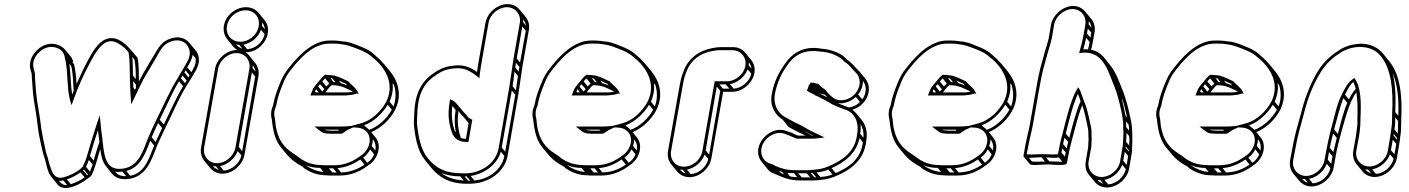

<svg xmlns="http://www.w3.org/2000/svg" viewBox="-20 -784 6846 933"><path d="M151 -506C169 -539 212 -568 257 -551C276 -544 288 -531 293 -513L296 -500C311 -442 304 -364 319 -303C319 -299 320 -297 321 -294L328 -273L336 -296C362 -369 389 -427 422 -488C441 -524 468 -567 497 -579C528 -592 550 -576 570 -563C581 -555 589 -549 595 -541L604 -531C611 -499 610 -453 611 -412C611 -392 612 -371 613 -352C613 -335 615 -319 616 -304L617 -277L631 -304C644 -331 665 -376 676 -397C703 -444 731 -489 757 -536C771 -559 786 -573 810 -582C859 -600 894 -573 901 -539C907 -509 891 -486 875 -458C871 -451 866 -442 860 -433L844 -405C806 -345 773 -268 740 -202C726 -172 714 -148 701 -117C672 -41 652 23 580 35C484 51 486 -43 476 -121C473 -141 470 -167 468 -191L465 -224L453 -190C436 -138 416 -74 402 -24C397 -6 389 12 382 26C363 48 323 68 291 77C249 89 235 59 227 33C218 13 215 -12 206 -36C201 -52 195 -87 190 -108C184 -136 178 -175 174 -209C168 -253 159 -294 155 -339C153 -359 152 -389 150 -407V-427C142 -454 135 -477 151 -506ZM133 -429C134 -426 133 -426 134 -423L135 -403C137 -385 138 -356 140 -336C144 -289 154 -248 159 -205C163 -171 168 -131 175 -102C180 -81 186 -49 192 -30C205 4 207 48 230 76L259 112C295 155 375 108 406 84C416 76 422 73 425 67C444 29 453 -14 467 -60C471 -28 478 3 496 25L525 61C542 81 569 91 609 85C693 71 716 -6 744 -78C757 -108 770 -133 783 -162C817 -228 848 -306 885 -364L902 -392C908 -401 913 -410 917 -417C932 -442 953 -472 945 -509C943 -520 937 -532 929 -541L900 -576C882 -598 849 -611 807 -596C778 -586 759 -567 744 -542C715 -492 682 -442 655 -388C654 -428 656 -471 648 -504C638 -516 628 -527 618 -539C605 -553 597 -564 580 -576C561 -589 533 -609 493 -593C455 -577 428 -529 409 -494C388 -455 370 -417 352 -376C350 -409 347 -442 340 -472L332 -482L336 -484C333 -493 330 -502 324 -509L295 -544C287 -553 277 -560 264 -565C211 -586 159 -551 138 -512C125 -488 122 -464 129 -442ZM640 -374C640 -368 641 -362 641 -357C639 -354 638 -351 636 -348L628 -358C628 -369 627 -379 627 -390ZM640 -400 626 -417C625 -447 626 -478 623 -507L633 -495C639 -469 640 -434 640 -400ZM930 -502C935 -476 923 -456 910 -433L890 -457C901 -475 913 -495 916 -518ZM901 -418C899 -415 898 -411 896 -408L876 -432C878 -435 880 -439 882 -442ZM887 -393 879 -380 859 -404 867 -417ZM870 -365C835 -309 806 -240 776 -179L756 -202C787 -263 816 -334 850 -389ZM768 -162C757 -139 747 -118 736 -94L717 -117C728 -141 737 -163 748 -186ZM729 -77C701 -5 681 57 613 70L594 47C662 29 686 -36 710 -100ZM593 72C566 73 550 64 538 50C549 52 561 52 575 50ZM430 15C426 27 422 39 417 50L398 27C403 16 408 5 412 -7ZM435 -4 417 -26C428 -64 442 -109 456 -152C458 -133 461 -114 463 -95C453 -64 443 -32 435 -4ZM408 65C407 66 406 67 404 68L384 44L388 40ZM391 78C373 91 347 104 324 111L305 88C328 80 353 67 371 54ZM306 115C285 117 276 106 267 95C273 95 280 95 288 93ZM756 -536ZM338 -343C336 -337 333 -330 331 -324C323 -369 324 -425 317 -474L326 -463C335 -427 335 -385 338 -343Z M1068 -659C1064 -634 1070 -611 1084 -594L1113 -558C1119 -551 1126 -545 1134 -540C1133 -540 1133 -541 1132 -541C1082 -541 1034 -499 1025 -450L957 -67C953 -42 959 -19 973 -2L1002 33C1016 49 1036 60 1061 60C1111 60 1159 17 1168 -32L1236 -415C1240 -440 1233 -462 1220 -478L1191 -514C1186 -521 1180 -526 1172 -530H1175C1225 -530 1272 -571 1281 -621C1286 -647 1279 -670 1265 -687L1236 -722C1222 -739 1201 -749 1175 -749C1125 -749 1077 -710 1068 -659ZM1192 -450 1124 -67C1117 -26 1076 9 1035 9C994 9 965 -26 972 -67L1040 -450C1047 -491 1088 -526 1129 -526C1170 -526 1199 -491 1192 -450ZM1220 -412 1157 -50 1140 -70 1204 -432ZM1222 -436 1207 -453C1208 -458 1208 -462 1208 -467C1215 -458 1220 -448 1222 -436ZM1153 -29C1145 10 1106 43 1067 45L1049 23C1087 16 1122 -14 1135 -50ZM1043 42C1032 38 1022 32 1015 23C1019 24 1024 24 1029 24ZM1266 -618C1257 -578 1221 -547 1181 -545L1163 -567C1201 -574 1235 -602 1248 -639ZM1267 -642 1253 -659C1254 -665 1254 -670 1254 -675C1261 -666 1266 -655 1267 -642ZM1157 -548C1145 -552 1135 -559 1127 -568C1132 -567 1137 -566 1143 -566ZM1237 -656C1230 -614 1190 -581 1148 -581C1105 -581 1075 -616 1083 -659C1090 -701 1131 -734 1173 -734C1216 -734 1245 -699 1237 -656Z M1603 -417C1590 -418 1581 -420 1569 -420L1561 -421C1549 -414 1538 -400 1531 -391L1511 -367C1503 -357 1500 -351 1496 -340L1488 -320H1656C1664 -320 1672 -321 1678 -322C1694 -322 1703 -327 1715 -330L1724 -326L1720 -331L1721 -332L1717 -340C1707 -360 1686 -372 1672 -389C1652 -398 1630 -410 1607 -416C1603 -418 1603 -417 1603 -417ZM1452 27 1456 32C1483 51 1519 68 1568 68C1577 69 1583 69 1589 69H1631C1687 69 1731 48 1766 22C1788 8 1805 -11 1814 -35C1826 -68 1821 -96 1805 -116L1784 -142C1833 -162 1876 -204 1900 -250C1939 -330 1908 -398 1875 -438L1846 -473C1832 -489 1817 -504 1800 -518C1777 -540 1750 -551 1719 -563C1696 -572 1677 -581 1644 -583L1630 -585C1621 -586 1612 -587 1602 -587H1582C1564 -587 1545 -584 1526 -576C1478 -557 1441 -521 1408 -484L1385 -456C1365 -432 1351 -407 1339 -376C1326 -344 1314 -312 1307 -272C1298 -253 1294 -228 1301 -203C1307 -144 1318 -101 1346 -67L1375 -32C1389 -15 1407 0 1428 13ZM1695 -339C1690 -338 1685 -336 1680 -336C1673 -335 1666 -335 1658 -335H1561L1571 -348C1576 -355 1586 -366 1592 -370H1593H1596C1639 -370 1665 -353 1695 -339ZM1556 -351 1546 -339 1526 -364 1535 -375ZM1566 -364 1546 -388C1550 -393 1555 -399 1560 -403L1580 -378C1575 -373 1570 -369 1566 -364ZM1798 -34C1791 -17 1780 -3 1765 7L1745 -18C1759 -28 1771 -42 1779 -58ZM1804 -53 1786 -75C1790 -86 1792 -97 1792 -107C1803 -93 1808 -75 1804 -53ZM1751 16C1720 37 1684 53 1637 54L1620 33C1665 29 1700 12 1731 -9ZM1616 54H1595L1578 34H1599ZM1552 52C1517 48 1488 35 1467 20L1466 19C1486 27 1509 32 1536 32ZM1895 -370C1904 -340 1906 -303 1892 -267L1873 -290C1887 -321 1891 -352 1888 -380ZM1749 -175C1796 -192 1838 -232 1864 -275L1884 -251C1861 -209 1819 -169 1774 -153C1767 -162 1756 -167 1749 -175ZM1542 18C1497 18 1463 3 1438 -15C1434 -18 1429 -22 1425 -25L1409 -36C1358 -67 1331 -106 1320 -172C1319 -186 1317 -195 1316 -209C1309 -231 1314 -253 1322 -270C1329 -310 1340 -339 1353 -372C1364 -402 1377 -425 1396 -448L1419 -476C1451 -512 1485 -545 1529 -562C1546 -569 1563 -572 1579 -572H1599C1608 -572 1617 -572 1626 -571L1639 -569C1668 -566 1687 -558 1711 -549C1742 -537 1767 -527 1789 -506C1806 -493 1820 -479 1833 -463C1863 -426 1893 -363 1857 -290C1832 -243 1786 -199 1735 -185C1728 -183 1721 -181 1713 -179L1686 -172C1668 -170 1650 -169 1629 -169H1508L1526 -155C1538 -146 1548 -135 1573 -135C1580 -134 1586 -134 1590 -134H1631C1636 -134 1641 -135 1646 -136L1647 -138C1655 -143 1662 -148 1668 -152L1696 -165L1712 -164C1759 -163 1790 -124 1771 -74C1763 -53 1749 -37 1730 -25C1697 -1 1657 19 1605 19H1563C1558 19 1550 19 1542 18ZM1644 -153V-154H1646ZM1577 -150H1576C1567 -150 1562 -151 1556 -154H1623L1627 -149H1592C1589 -149 1584 -149 1577 -150ZM1627 -392C1639 -387 1649 -382 1661 -377L1667 -369C1657 -373 1645 -378 1636 -380ZM1515 -335 1511 -340C1513 -344 1515 -348 1516 -351L1528 -335ZM1586 -404C1589 -404 1593 -403 1595 -403L1610 -385H1601Z M2254 -215 2245 -227C2238 -234 2232 -240 2228 -245L2217 -259C2206 -270 2196 -287 2178 -297L2168 -302L2165 -288C2154 -225 2162 -182 2176 -140C2186 -113 2206 -94 2248 -94L2256 -93L2275 -202C2267 -206 2260 -209 2254 -215ZM2506 -673 2475 -497C2468 -455 2462 -403 2455 -362L2403 -64C2390 8 2323 53 2252 58C2243 59 2234 58 2223 58C2137 58 2090 26 2056 -19C2025 -57 2012 -124 2006 -185C2006 -209 2008 -224 2009 -252C2015 -337 2047 -387 2101 -421C2131 -441 2152 -449 2192 -452C2233 -456 2264 -439 2288 -421L2310 -404L2311 -420C2314 -445 2319 -474 2323 -497L2354 -673C2361 -714 2402 -749 2443 -749C2484 -749 2513 -714 2506 -673ZM2535 -635 2507 -480 2491 -500 2518 -655ZM2536 -659 2522 -676C2523 -681 2522 -685 2522 -690C2529 -681 2534 -671 2536 -659ZM2504 -459C2503 -452 2501 -444 2500 -436L2484 -456C2485 -464 2486 -472 2487 -479ZM2497 -415C2493 -391 2490 -367 2487 -345L2471 -365C2475 -388 2477 -411 2480 -435ZM2484 -324 2435 -47 2418 -67 2467 -344ZM2431 -26C2417 43 2354 87 2285 93L2267 71C2332 61 2394 19 2414 -47ZM2265 94H2255L2238 73H2247ZM2233 93C2185 90 2151 77 2124 56C2149 67 2180 73 2217 73ZM2195 -142 2190 -147C2178 -183 2172 -218 2178 -269L2194 -250C2187 -207 2189 -173 2195 -142ZM2257 -186 2244 -109C2243 -109 2238 -110 2236 -110H2235C2229 -110 2223 -112 2219 -114C2207 -152 2200 -190 2208 -244L2215 -235C2220 -229 2224 -224 2233 -215ZM2505 -737C2491 -754 2471 -764 2446 -764C2397 -764 2348 -722 2339 -673L2308 -497C2304 -477 2301 -455 2298 -434C2274 -452 2240 -470 2194 -466C2153 -463 2126 -454 2094 -433C2034 -395 2000 -339 1994 -250C1993 -223 1991 -205 1991 -181C1997 -118 2009 -51 2043 -9C2045 -7 2047 -3 2049 -1L2078 34C2114 77 2164 109 2249 109C2260 109 2270 109 2280 108C2356 102 2433 53 2447 -29L2499 -327C2506 -369 2512 -420 2519 -462L2550 -638C2554 -663 2548 -685 2534 -702Z M2873 -417C2860 -418 2851 -420 2839 -420L2831 -421C2819 -414 2808 -400 2801 -391L2781 -367C2773 -357 2770 -351 2766 -340L2758 -320H2926C2934 -320 2942 -321 2948 -322C2964 -322 2973 -327 2985 -330L2994 -326L2990 -331L2991 -332L2987 -340C2977 -360 2956 -372 2942 -389C2922 -398 2900 -410 2877 -416C2873 -418 2873 -417 2873 -417ZM2722 27 2726 32C2753 51 2789 68 2838 68C2847 69 2853 69 2859 69H2901C2957 69 3001 48 3036 22C3058 8 3075 -11 3084 -35C3096 -68 3091 -96 3075 -116L3054 -142C3103 -162 3146 -204 3170 -250C3209 -330 3178 -398 3145 -438L3116 -473C3102 -489 3087 -504 3070 -518C3047 -540 3020 -551 2989 -563C2966 -572 2947 -581 2914 -583L2900 -585C2891 -586 2882 -587 2872 -587H2852C2834 -587 2815 -584 2796 -576C2748 -557 2711 -521 2678 -484L2655 -456C2635 -432 2621 -407 2609 -376C2596 -344 2584 -312 2577 -272C2568 -253 2564 -228 2571 -203C2577 -144 2588 -101 2616 -67L2645 -32C2659 -15 2677 0 2698 13ZM2965 -339C2960 -338 2955 -336 2950 -336C2943 -335 2936 -335 2928 -335H2831L2841 -348C2846 -355 2856 -366 2862 -370H2863H2866C2909 -370 2935 -353 2965 -339ZM2826 -351 2816 -339 2796 -364 2805 -375ZM2836 -364 2816 -388C2820 -393 2825 -399 2830 -403L2850 -378C2845 -373 2840 -369 2836 -364ZM3068 -34C3061 -17 3050 -3 3035 7L3015 -18C3029 -28 3041 -42 3049 -58ZM3074 -53 3056 -75C3060 -86 3062 -97 3062 -107C3073 -93 3078 -75 3074 -53ZM3021 16C2990 37 2954 53 2907 54L2890 33C2935 29 2970 12 3001 -9ZM2886 54H2865L2848 34H2869ZM2822 52C2787 48 2758 35 2737 20L2736 19C2756 27 2779 32 2806 32ZM3165 -370C3174 -340 3176 -303 3162 -267L3143 -290C3157 -321 3161 -352 3158 -380ZM3019 -175C3066 -192 3108 -232 3134 -275L3154 -251C3131 -209 3089 -169 3044 -153C3037 -162 3026 -167 3019 -175ZM2812 18C2767 18 2733 3 2708 -15C2704 -18 2699 -22 2695 -25L2679 -36C2628 -67 2601 -106 2590 -172C2589 -186 2587 -195 2586 -209C2579 -231 2584 -253 2592 -270C2599 -310 2610 -339 2623 -372C2634 -402 2647 -425 2666 -448L2689 -476C2721 -512 2755 -545 2799 -562C2816 -569 2833 -572 2849 -572H2869C2878 -572 2887 -572 2896 -571L2909 -569C2938 -566 2957 -558 2981 -549C3012 -537 3037 -527 3059 -506C3076 -493 3090 -479 3103 -463C3133 -426 3163 -363 3127 -290C3102 -243 3056 -199 3005 -185C2998 -183 2991 -181 2983 -179L2956 -172C2938 -170 2920 -169 2899 -169H2778L2796 -155C2808 -146 2818 -135 2843 -135C2850 -134 2856 -134 2860 -134H2901C2906 -134 2911 -135 2916 -136L2917 -138C2925 -143 2932 -148 2938 -152L2966 -165L2982 -164C3029 -163 3060 -124 3041 -74C3033 -53 3019 -37 3000 -25C2967 -1 2927 19 2875 19H2833C2828 19 2820 19 2812 18ZM2914 -153V-154H2916ZM2847 -150H2846C2837 -150 2832 -151 2826 -154H2893L2897 -149H2862C2859 -149 2854 -149 2847 -150ZM2897 -392C2909 -387 2919 -382 2931 -377L2937 -369C2927 -373 2915 -378 2906 -380ZM2785 -335 2781 -340C2783 -344 2785 -348 2786 -351L2798 -335ZM2856 -404C2859 -404 2863 -403 2865 -403L2880 -385H2871Z M3440 -550C3377 -538 3325 -501 3302 -439L3293 -414C3290 -403 3287 -391 3284 -376L3226 -50C3222 -25 3228 -2 3242 15L3271 50C3285 66 3305 77 3330 77C3380 77 3428 35 3437 -15L3494 -338H3539C3588 -338 3637 -380 3646 -429C3650 -454 3644 -476 3630 -493L3601 -528C3587 -545 3567 -555 3542 -555H3480C3469 -555 3455 -553 3440 -550ZM3241 -50 3299 -376C3304 -403 3308 -416 3316 -437C3337 -492 3382 -525 3441 -536C3455 -539 3467 -540 3477 -540H3539C3580 -540 3609 -505 3602 -464C3595 -423 3554 -389 3513 -389H3453L3393 -50C3386 -8 3346 26 3304 26C3262 26 3234 -8 3241 -50ZM3631 -426C3623 -388 3584 -355 3545 -353L3527 -375C3565 -382 3599 -411 3613 -447ZM3632 -450 3618 -467C3619 -472 3619 -476 3619 -481C3626 -472 3630 -462 3632 -450ZM3524 -353H3493L3476 -374H3507ZM3480 -343 3426 -33 3409 -53 3463 -363ZM3422 -12C3413 28 3376 60 3336 62L3318 40C3356 33 3391 4 3404 -33ZM3312 59C3300 55 3291 49 3284 40C3289 41 3293 41 3298 41Z M3845 -130C3832 -138 3815 -143 3800 -148C3748 -167 3695 -130 3675 -91C3656 -54 3663 -20 3681 2L3710 38C3718 48 3728 55 3741 59C3780 76 3812 93 3870 93H3932C3941 93 3950 92 3961 91C3992 88 4008 85 4039 73C4109 44 4178 -2 4189 -96C4197 -140 4188 -175 4168 -200L4139 -235C4134 -241 4128 -246 4122 -251C4142 -257 4161 -268 4175 -284C4210 -323 4209 -373 4185 -402L4156 -437L4147 -446C4130 -462 4120 -479 4096 -494C4095 -495 4093 -498 4092 -499C4068 -524 4031 -539 3987 -546H3986C3975 -546 3955 -551 3942 -551H3930C3870 -551 3824 -518 3796 -476C3766 -435 3741 -389 3730 -324C3720 -270 3747 -224 3783 -203L3812 -167L3859 -142C3871 -136 3883 -131 3894 -125H3860C3857 -125 3849 -128 3845 -130ZM3901 -343C3909 -338 3918 -333 3927 -329L3941 -322L3945 -317L3947 -319C3974 -305 4000 -292 4024 -277C4029 -274 4035 -273 4040 -270L4056 -263L4070 -258C4076 -255 4078 -254 4082 -253C4131 -240 4156 -194 4145 -131C4135 -45 4074 -5 4007 24C3978 36 3964 38 3933 41C3923 42 3914 43 3906 43H3844C3802 43 3771 33 3745 21C3737 14 3726 13 3720 10C3687 0 3666 -43 3688 -86C3705 -119 3749 -149 3793 -134C3809 -128 3826 -121 3840 -115C3846 -112 3850 -110 3857 -110H3929C3933 -110 3938 -110 3943 -111L3987 -116L3939 -139C3912 -150 3891 -166 3864 -179C3855 -183 3847 -187 3839 -191L3793 -216C3761 -234 3737 -276 3745 -324C3756 -386 3779 -430 3808 -470C3834 -508 3874 -536 3928 -536H3940C3950 -536 3970 -532 3983 -532C4025 -526 4058 -510 4080 -488C4083 -485 4083 -484 4086 -482C4108 -469 4117 -452 4136 -434C4161 -412 4169 -367 4135 -328C4108 -297 4058 -285 4026 -311C4013 -321 3999 -336 3988 -350C3976 -357 3966 -365 3959 -374C3957 -375 3954 -378 3945 -379C3937 -381 3929 -382 3920 -383L3909 -367C3908 -358 3904 -352 3901 -343ZM4159 -288C4144 -273 4124 -264 4104 -262C4095 -266 4087 -268 4078 -272L4064 -277L4051 -283C4081 -278 4115 -291 4139 -313ZM4170 -301 4150 -325C4167 -346 4174 -370 4173 -391C4191 -369 4193 -332 4170 -301ZM4173 -92C4162 -10 4106 29 4041 57L4021 33C4082 6 4140 -36 4157 -113ZM4176 -115 4160 -134C4163 -151 4163 -167 4161 -181C4172 -164 4178 -142 4176 -115ZM4025 64C4004 72 3990 74 3966 76L3948 54C3968 52 3983 49 4005 40ZM3946 77C3943 77 3941 78 3938 78L3920 57C3923 57 3925 56 3928 56ZM3917 78H3876L3859 58H3900ZM3854 77C3841 76 3830 76 3819 73L3806 56C3816 57 3826 57 3838 57ZM3791 63C3785 61 3780 59 3775 57L3766 46C3771 48 3775 49 3780 51ZM3894 -143 3891 -146C3907 -137 3924 -129 3930 -126L3931 -125H3927C3916 -131 3906 -137 3894 -143ZM3830 -176 3824 -180 3822 -182 3829 -178ZM3988 -324C3992 -319 3997 -315 4002 -310C3989 -317 3975 -324 3961 -330C3964 -329 3967 -329 3970 -328Z M4604 -417C4591 -418 4582 -420 4570 -420L4562 -421C4550 -414 4539 -400 4532 -391L4512 -367C4504 -357 4501 -351 4497 -340L4489 -320H4657C4665 -320 4673 -321 4679 -322C4695 -322 4704 -327 4716 -330L4725 -326L4721 -331L4722 -332L4718 -340C4708 -360 4687 -372 4673 -389C4653 -398 4631 -410 4608 -416C4604 -418 4604 -417 4604 -417ZM4453 27 4457 32C4484 51 4520 68 4569 68C4578 69 4584 69 4590 69H4632C4688 69 4732 48 4767 22C4789 8 4806 -11 4815 -35C4827 -68 4822 -96 4806 -116L4785 -142C4834 -162 4877 -204 4901 -250C4940 -330 4909 -398 4876 -438L4847 -473C4833 -489 4818 -504 4801 -518C4778 -540 4751 -551 4720 -563C4697 -572 4678 -581 4645 -583L4631 -585C4622 -586 4613 -587 4603 -587H4583C4565 -587 4546 -584 4527 -576C4479 -557 4442 -521 4409 -484L4386 -456C4366 -432 4352 -407 4340 -376C4327 -344 4315 -312 4308 -272C4299 -253 4295 -228 4302 -203C4308 -144 4319 -101 4347 -67L4376 -32C4390 -15 4408 0 4429 13ZM4696 -339C4691 -338 4686 -336 4681 -336C4674 -335 4667 -335 4659 -335H4562L4572 -348C4577 -355 4587 -366 4593 -370H4594H4597C4640 -370 4666 -353 4696 -339ZM4557 -351 4547 -339 4527 -364 4536 -375ZM4567 -364 4547 -388C4551 -393 4556 -399 4561 -403L4581 -378C4576 -373 4571 -369 4567 -364ZM4799 -34C4792 -17 4781 -3 4766 7L4746 -18C4760 -28 4772 -42 4780 -58ZM4805 -53 4787 -75C4791 -86 4793 -97 4793 -107C4804 -93 4809 -75 4805 -53ZM4752 16C4721 37 4685 53 4638 54L4621 33C4666 29 4701 12 4732 -9ZM4617 54H4596L4579 34H4600ZM4553 52C4518 48 4489 35 4468 20L4467 19C4487 27 4510 32 4537 32ZM4896 -370C4905 -340 4907 -303 4893 -267L4874 -290C4888 -321 4892 -352 4889 -380ZM4750 -175C4797 -192 4839 -232 4865 -275L4885 -251C4862 -209 4820 -169 4775 -153C4768 -162 4757 -167 4750 -175ZM4543 18C4498 18 4464 3 4439 -15C4435 -18 4430 -22 4426 -25L4410 -36C4359 -67 4332 -106 4321 -172C4320 -186 4318 -195 4317 -209C4310 -231 4315 -253 4323 -270C4330 -310 4341 -339 4354 -372C4365 -402 4378 -425 4397 -448L4420 -476C4452 -512 4486 -545 4530 -562C4547 -569 4564 -572 4580 -572H4600C4609 -572 4618 -572 4627 -571L4640 -569C4669 -566 4688 -558 4712 -549C4743 -537 4768 -527 4790 -506C4807 -493 4821 -479 4834 -463C4864 -426 4894 -363 4858 -290C4833 -243 4787 -199 4736 -185C4729 -183 4722 -181 4714 -179L4687 -172C4669 -170 4651 -169 4630 -169H4509L4527 -155C4539 -146 4549 -135 4574 -135C4581 -134 4587 -134 4591 -134H4632C4637 -134 4642 -135 4647 -136L4648 -138C4656 -143 4663 -148 4669 -152L4697 -165L4713 -164C4760 -163 4791 -124 4772 -74C4764 -53 4750 -37 4731 -25C4698 -1 4658 19 4606 19H4564C4559 19 4551 19 4543 18ZM4645 -153V-154H4647ZM4578 -150H4577C4568 -150 4563 -151 4557 -154H4624L4628 -149H4593C4590 -149 4585 -149 4578 -150ZM4628 -392C4640 -387 4650 -382 4662 -377L4668 -369C4658 -373 4646 -378 4637 -380ZM4516 -335 4512 -340C4514 -344 4516 -348 4517 -351L4529 -335ZM4587 -404C4590 -404 4594 -403 4596 -403L4611 -385H4602Z M5254 -663 5246 -618C5241 -587 5232 -556 5224 -526C5340 -545 5361 -444 5394 -367L5405 -337C5414 -311 5430 -245 5434 -217C5437 -200 5439 -180 5438 -160C5441 -139 5438 -117 5437 -91C5437 -81 5435 -72 5434 -64L5423 0C5416 42 5374 76 5333 76C5292 76 5263 41 5270 0L5282 -64C5285 -78 5283 -95 5285 -107C5283 -122 5286 -148 5282 -165C5277 -190 5265 -244 5257 -269C5250 -288 5244 -301 5238 -319C5235 -329 5231 -341 5226 -350L5219 -360L5212 -348C5182 -297 5159 -195 5143 -133C5134 -102 5126 -64 5121 -34C5109 -33 5086 -33 5047 -35L5046 -36V-35C5006 -33 4979 -33 4969 -34L4978 -80C4984 -112 4995 -152 5001 -188L5032 -364C5038 -399 5046 -438 5055 -468C5059 -481 5062 -492 5064 -501C5069 -522 5079 -550 5084 -570L5091 -597L5102 -663C5109 -704 5151 -740 5192 -740C5233 -740 5261 -704 5254 -663ZM5283 -625C5282 -617 5280 -609 5279 -601L5262 -621C5263 -629 5265 -637 5266 -645ZM5284 -649 5270 -666C5271 -671 5271 -676 5271 -681C5278 -672 5282 -661 5284 -649ZM5275 -580C5273 -568 5270 -556 5267 -544C5260 -544 5252 -545 5244 -544C5249 -562 5254 -580 5258 -600ZM5434 -301C5441 -282 5450 -244 5457 -213L5449 -223C5446 -242 5438 -276 5431 -305ZM5464 -179C5466 -170 5467 -160 5467 -149L5453 -166C5453 -171 5452 -182 5451 -194ZM5467 -123C5469 -109 5468 -93 5467 -77L5452 -95C5453 -110 5454 -124 5454 -138ZM5466 -53C5466 -51 5465 -50 5465 -48L5449 -67C5449 -69 5450 -70 5450 -72ZM5462 -26 5455 17 5438 -3 5446 -46ZM5451 38C5442 77 5404 110 5365 112L5347 90C5385 83 5420 54 5433 17ZM5341 109C5330 105 5320 99 5313 90C5317 91 5322 91 5327 91ZM5171 -94C5168 -84 5165 -73 5163 -63L5146 -84C5148 -95 5150 -104 5153 -115ZM5176 -114 5159 -135C5173 -192 5194 -277 5218 -328C5223 -317 5227 -303 5231 -292C5209 -243 5190 -168 5176 -114ZM5159 -43C5157 -36 5156 -29 5155 -23L5138 -43C5139 -49 5140 -55 5142 -63ZM5142 2C5129 2 5108 1 5079 0L5063 -19C5089 -17 5112 -16 5125 -19ZM5058 1C5023 2 5001 2 4995 1L4980 -17C4994 -17 5015 -19 5041 -20ZM5040 -470C5031 -438 5023 -399 5017 -364L4986 -188C4980 -152 4969 -115 4963 -80L4953 -25C4963 -12 4974 0 4984 13C4991 21 5020 17 5073 15C5120 17 5162 23 5165 7L5167 -5C5172 -32 5179 -68 5187 -96C5200 -146 5218 -221 5239 -273C5249 -247 5261 -189 5267 -159C5270 -145 5268 -124 5270 -105C5268 -91 5269 -75 5267 -64L5256 0C5252 25 5257 48 5271 65L5300 100C5313 116 5334 127 5359 127C5409 127 5458 85 5467 35L5478 -29C5480 -38 5481 -48 5481 -58C5483 -100 5484 -150 5478 -186C5473 -215 5458 -281 5448 -309L5438 -339C5419 -383 5405 -431 5375 -467L5346 -503C5331 -522 5310 -537 5282 -542C5285 -555 5289 -569 5291 -583L5299 -628C5303 -653 5297 -675 5283 -692L5253 -728C5240 -744 5219 -755 5195 -755C5146 -755 5096 -712 5087 -663L5076 -597L5069 -572C5064 -553 5054 -524 5049 -501C5047 -493 5044 -483 5040 -470Z M5904 -417C5891 -418 5882 -420 5870 -420L5862 -421C5850 -414 5839 -400 5832 -391L5812 -367C5804 -357 5801 -351 5797 -340L5789 -320H5957C5965 -320 5973 -321 5979 -322C5995 -322 6004 -327 6016 -330L6025 -326L6021 -331L6022 -332L6018 -340C6008 -360 5987 -372 5973 -389C5953 -398 5931 -410 5908 -416C5904 -418 5904 -417 5904 -417ZM5753 27 5757 32C5784 51 5820 68 5869 68C5878 69 5884 69 5890 69H5932C5988 69 6032 48 6067 22C6089 8 6106 -11 6115 -35C6127 -68 6122 -96 6106 -116L6085 -142C6134 -162 6177 -204 6201 -250C6240 -330 6209 -398 6176 -438L6147 -473C6133 -489 6118 -504 6101 -518C6078 -540 6051 -551 6020 -563C5997 -572 5978 -581 5945 -583L5931 -585C5922 -586 5913 -587 5903 -587H5883C5865 -587 5846 -584 5827 -576C5779 -557 5742 -521 5709 -484L5686 -456C5666 -432 5652 -407 5640 -376C5627 -344 5615 -312 5608 -272C5599 -253 5595 -228 5602 -203C5608 -144 5619 -101 5647 -67L5676 -32C5690 -15 5708 0 5729 13ZM5996 -339C5991 -338 5986 -336 5981 -336C5974 -335 5967 -335 5959 -335H5862L5872 -348C5877 -355 5887 -366 5893 -370H5894H5897C5940 -370 5966 -353 5996 -339ZM5857 -351 5847 -339 5827 -364 5836 -375ZM5867 -364 5847 -388C5851 -393 5856 -399 5861 -403L5881 -378C5876 -373 5871 -369 5867 -364ZM6099 -34C6092 -17 6081 -3 6066 7L6046 -18C6060 -28 6072 -42 6080 -58ZM6105 -53 6087 -75C6091 -86 6093 -97 6093 -107C6104 -93 6109 -75 6105 -53ZM6052 16C6021 37 5985 53 5938 54L5921 33C5966 29 6001 12 6032 -9ZM5917 54H5896L5879 34H5900ZM5853 52C5818 48 5789 35 5768 20L5767 19C5787 27 5810 32 5837 32ZM6196 -370C6205 -340 6207 -303 6193 -267L6174 -290C6188 -321 6192 -352 6189 -380ZM6050 -175C6097 -192 6139 -232 6165 -275L6185 -251C6162 -209 6120 -169 6075 -153C6068 -162 6057 -167 6050 -175ZM5843 18C5798 18 5764 3 5739 -15C5735 -18 5730 -22 5726 -25L5710 -36C5659 -67 5632 -106 5621 -172C5620 -186 5618 -195 5617 -209C5610 -231 5615 -253 5623 -270C5630 -310 5641 -339 5654 -372C5665 -402 5678 -425 5697 -448L5720 -476C5752 -512 5786 -545 5830 -562C5847 -569 5864 -572 5880 -572H5900C5909 -572 5918 -572 5927 -571L5940 -569C5969 -566 5988 -558 6012 -549C6043 -537 6068 -527 6090 -506C6107 -493 6121 -479 6134 -463C6164 -426 6194 -363 6158 -290C6133 -243 6087 -199 6036 -185C6029 -183 6022 -181 6014 -179L5987 -172C5969 -170 5951 -169 5930 -169H5809L5827 -155C5839 -146 5849 -135 5874 -135C5881 -134 5887 -134 5891 -134H5932C5937 -134 5942 -135 5947 -136L5948 -138C5956 -143 5963 -148 5969 -152L5997 -165L6013 -164C6060 -163 6091 -124 6072 -74C6064 -53 6050 -37 6031 -25C5998 -1 5958 19 5906 19H5864C5859 19 5851 19 5843 18ZM5945 -153V-154H5947ZM5878 -150H5877C5868 -150 5863 -151 5857 -154H5924L5928 -149H5893C5890 -149 5885 -149 5878 -150ZM5928 -392C5940 -387 5950 -382 5962 -377L5968 -369C5958 -373 5946 -378 5937 -380ZM5816 -335 5812 -340C5814 -344 5816 -348 5817 -351L5829 -335ZM5887 -404C5890 -404 5894 -403 5896 -403L5911 -385H5902Z M6264 -5 6275 -63C6285 -121 6300 -173 6316 -231C6334 -304 6357 -362 6387 -415C6412 -461 6446 -498 6487 -523C6513 -542 6545 -554 6584 -556C6637 -556 6668 -538 6690 -511C6741 -449 6751 -347 6745 -234C6744 -204 6746 -185 6740 -152C6738 -141 6738 -132 6736 -123L6724 -51C6717 -9 6675 25 6634 25C6593 25 6564 -10 6571 -51L6584 -123C6590 -156 6591 -186 6591 -212C6595 -283 6594 -365 6561 -405L6556 -401C6528 -384 6514 -351 6500 -324C6476 -280 6462 -204 6447 -153C6440 -127 6432 -89 6427 -63L6416 -5C6409 36 6368 71 6327 71C6286 71 6257 36 6264 -5ZM6774 -196C6773 -173 6774 -157 6772 -135L6756 -155C6760 -178 6760 -195 6760 -213ZM6775 -221 6760 -239C6763 -307 6762 -374 6747 -430C6771 -376 6778 -300 6775 -221ZM6769 -113C6769 -111 6768 -108 6768 -106L6752 -126C6752 -128 6753 -131 6753 -133ZM6765 -85 6756 -34 6739 -54 6748 -105ZM6752 -13C6743 26 6705 59 6666 61L6648 39C6686 32 6721 3 6734 -34ZM6642 58C6631 54 6621 48 6614 39C6618 40 6623 40 6628 40ZM6527 -284C6508 -242 6494 -182 6481 -133L6463 -155C6476 -202 6491 -265 6508 -307ZM6535 -301 6516 -324C6529 -349 6538 -371 6556 -385C6561 -377 6565 -364 6568 -352C6554 -337 6544 -319 6535 -301ZM6476 -114C6471 -94 6464 -67 6459 -45L6442 -66C6446 -86 6452 -113 6458 -135ZM6455 -25C6453 -13 6451 0 6449 12L6432 -8L6438 -45ZM6445 33C6437 72 6398 105 6359 107L6341 85C6379 78 6414 48 6427 12ZM6335 104C6324 100 6314 94 6307 85C6311 86 6316 86 6321 86ZM6569 -123 6556 -51C6552 -26 6558 -3 6572 14L6601 49C6614 65 6635 76 6660 76C6710 76 6759 34 6768 -16L6780 -88C6782 -97 6783 -106 6784 -117C6790 -152 6788 -172 6789 -201C6795 -315 6785 -421 6731 -486L6702 -522C6678 -551 6644 -572 6587 -572L6586 -571C6544 -569 6509 -556 6480 -535C6436 -507 6401 -470 6374 -421C6344 -366 6320 -306 6302 -233C6286 -176 6270 -122 6260 -63L6249 -5C6245 20 6251 43 6265 60L6294 95C6308 111 6328 122 6353 122C6403 122 6452 79 6461 30L6471 -28C6475 -53 6485 -91 6491 -116C6514 -194 6532 -282 6571 -335C6577 -298 6578 -253 6576 -210C6576 -193 6577 -182 6575 -169C6573 -158 6571 -135 6569 -123Z"/></svg>

Font: Blanket
Style: Ugh
Weight: 900
Foundry: Cannot Into Space Fonts
Version: Version 0.9